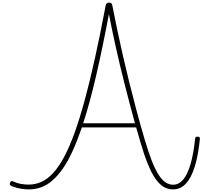

<svg xmlns="http://www.w3.org/2000/svg" viewBox="-20 -1440 1562 1477"><path d="M201 17Q174 17 149 13Q124 9 104.5 3.5Q85 -2 70 -8Q66 -10 59 -16Q52 -22 57 -34Q62 -45 68.5 -46.5Q75 -48 83 -44Q105 -33 134.5 -26.5Q164 -20 200 -20Q253 -20 300 -41.5Q347 -63 390.5 -111Q434 -159 474.5 -235Q515 -311 554 -419Q593 -527 632 -670.5Q671 -814 711 -995Q751 -1176 793 -1398Q795 -1408 801.5 -1414Q808 -1420 819 -1420Q830 -1420 836.5 -1414.5Q843 -1409 844 -1398Q861 -1311 881 -1215.5Q901 -1120 924 -1018.5Q947 -917 973.5 -810.5Q1000 -704 1029 -595Q1058 -486 1091 -374Q1120 -274 1146.5 -206Q1173 -138 1199.5 -96.5Q1226 -55 1253.5 -37Q1281 -19 1312 -19Q1356 -19 1389.5 -59Q1423 -99 1446 -178Q1469 -257 1481 -374Q1482 -382 1486.5 -385.5Q1491 -389 1500 -389Q1509 -389 1513.5 -385Q1518 -381 1518 -374Q1505 -244 1478 -157.5Q1451 -71 1409.5 -27Q1368 17 1312 17Q1272 17 1239 -2.5Q1206 -22 1175.5 -65.5Q1145 -109 1115.5 -182.5Q1086 -256 1055 -364Q1049 -388 1041.5 -412Q1034 -436 1027 -460H610Q574 -356 538 -277Q502 -198 463 -142.5Q424 -87 382.5 -51Q341 -15 296 1Q251 17 201 17ZM620 -492H1018Q975 -650 937.5 -798Q900 -946 870 -1081Q840 -1216 818 -1332Q767 -1062 718.5 -853.5Q670 -645 620 -492Z"/></svg>

Font: Playwrite BE WAL Thin
Style: Regular
Weight: 250
Version: Version 1.002